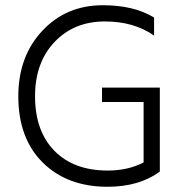

<svg xmlns="http://www.w3.org/2000/svg" viewBox="-20 -706 701 734"><path d="M591 -50Q512 8 391 8Q237 8 143.5 -84.5Q50 -177 50 -338Q50 -490 141.5 -588Q233 -686 373 -686Q492 -686 569 -639V-570Q492 -624 381 -624Q263 -624 188.5 -545.5Q114 -467 114 -338Q114 -205 188 -129.5Q262 -54 392 -54Q469 -54 529 -85V-316H370V-371H591Z"/></svg>

Font: Hind Guntur Light
Style: Regular
Weight: 300
Designer: Manushi Parikh, Hitesh Malaviya
Foundry: Indian Type Foundry
Version: Version 1.002;PS 1.0;hotconv 1.0.86;makeotf.lib2.5.63406; tt